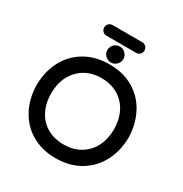

<svg xmlns="http://www.w3.org/2000/svg" viewBox="-215 -1101 1222 1284"><g transform="rotate(30 396.5 -459.0)"><path d="M282.2 -940.4H510.7Q528.3 -940.4 540 -928.7Q551.8 -917 551.8 -899.4Q551.8 -881.8 540 -870.1Q528.3 -858.4 510.7 -858.4H282.2Q264.6 -858.4 252.9 -870.1Q241.2 -881.8 241.2 -899.4Q241.2 -917 252.9 -928.7Q264.6 -940.4 282.2 -940.4ZM353 -735.8Q335 -753.9 335 -779.3Q335 -804.7 353 -822.8Q371.1 -840.8 396.5 -840.8Q421.9 -840.8 439.9 -822.8Q458 -804.7 458 -779.3Q458 -753.9 439.9 -735.8Q421.9 -717.8 396.5 -717.8Q371.1 -717.8 353 -735.8ZM396.5 -703.1Q550.8 -703.1 646.5 -607.4Q681.6 -572.3 704.1 -529.3Q749 -445.3 751 -340.8Q749 -236.3 706.1 -155.3Q661.1 -71.3 581.1 -24.9Q501 21.5 396 21.5Q291 21.5 210 -25.4Q131.8 -71.3 87.9 -153.3Q43.9 -235.4 42 -340.8Q43.9 -464.8 103.5 -555.7Q144.5 -618.2 211.9 -657.2Q292 -703.1 396.5 -703.1ZM396.5 -596.7Q307.6 -596.7 245.1 -547.9Q207 -517.6 183.6 -472.7Q154.3 -415 154.3 -340.8Q154.3 -245.1 202.1 -176.8Q228.5 -139.6 267.6 -117.2Q322.3 -85 397.5 -85Q471.7 -85 525.4 -118.2Q580.1 -151.4 609.4 -209Q638.7 -266.6 638.7 -340.3Q638.7 -414.1 609.4 -472.7Q580.1 -531.2 524.9 -564Q469.7 -596.7 396.5 -596.7Z"/></g></svg>

Font: FakePearl
Style: SemiBold
Weight: 400
Version: Version 1.2